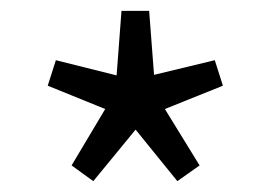

<svg xmlns="http://www.w3.org/2000/svg" viewBox="-20 -814 500 354"><path d="M152 -480 230 -575 307 -480 348 -509 284 -613 391 -656 376 -703 264 -676 255 -794H204L195 -675L83 -703L68 -656L174 -613L112 -509Z"/></svg>

Font: Noto Sans CJK HK DemiLight
Style: Regular
Weight: 350
Designer: Ryoko NISHIZUKA 西塚涼子 (kana, bopomofo & ideographs); Paul D. Hunt (Latin, Greek & Cyrillic); Sandoll Communications 산돌커뮤니
Foundry: Adobe
Version: Version 2.004;hotconv 1.0.118;makeotfexe 2.5.65603